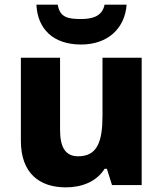

<svg xmlns="http://www.w3.org/2000/svg" viewBox="-20 -849 703 828"><path d="M526 -829H431C421 -777 375 -767 330 -767C274 -767 238 -773 229 -829H137C142 -724 209 -657 330 -657C445 -657 519 -727 526 -829ZM591 -600H422V-350C422 -237 399 -175 317 -175C262 -175 239 -214 239 -289V-600H70V-242C70 -101 151 -41 264 -41C332 -41 396 -65 431 -121H441L463 -51H591Z"/></svg>

Font: Noto Sans Tamil UI ExtraBold
Style: Regular
Weight: 800
Designer: Jelle Bosma - Monotype Design Team
Foundry: Monotype Imaging Inc.
Version: Version 2.004